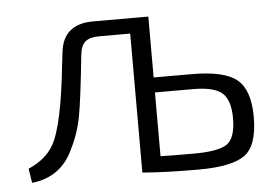

<svg xmlns="http://www.w3.org/2000/svg" viewBox="-42 -539 874 600"><g transform="rotate(-5 395.5 -239.0)"><path d="M443 -293H562Q665 -293 704.5 -260Q744 -227 744 -143Q744 -52 702.5 -23Q661 6 558 6Q452 6 382 0V-436H284Q255 -436 241 -424Q227 -412 224 -384Q210 -247 200 -193Q190 -139 166 -92Q128 -8 36 2L29 -43Q84 -67 108 -109Q142 -168 162 -362Q163 -369 163.5 -373Q164 -377 164.5 -383.5Q165 -390 166 -395Q175 -484 270 -484H443ZM443 -246V-46Q473 -45 548 -45Q624 -45 651.5 -63.5Q679 -82 679 -145Q679 -201 654 -223.5Q629 -246 562 -246Z"/></g></svg>

Font: Exo 2.0 Light
Style: Regular
Weight: 300
Designer: Natanael Gama
Version: Version 1.001;PS 001.001;hotconv 1.0.70;makeotf.lib2.5.58329